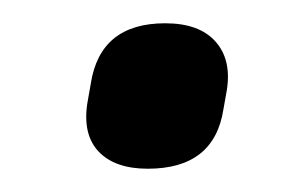

<svg xmlns="http://www.w3.org/2000/svg" viewBox="-20 -345 256 165"><path d="M107 -200Q79 -200 65 -214.5Q51 -229 55 -256L58 -273Q66 -325 122 -325Q151 -325 165 -309.5Q179 -294 175 -268L172 -251Q164 -200 107 -200Z"/></svg>

Font: Sofia Sans Condensed SemiBold
Style: Italic
Weight: 600
Italic angle: -9°
Version: Version 4.100